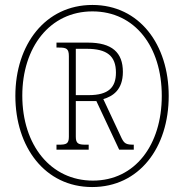

<svg xmlns="http://www.w3.org/2000/svg" viewBox="-20 -745 743 775"><path d="M352 10C542 10 661 -149 661 -358C661 -565 543 -725 353 -725C163 -725 42 -565 42 -358C42 -152 161 10 352 10ZM355 -16C185 -16 70 -159 70 -359C70 -554 181 -699 353 -699C525 -699 633 -556 633 -358C633 -160 525 -16 355 -16ZM208 -141H338V-161H326C297 -161 286 -165 286 -193V-337H369L461 -141H520V-161C490 -161 482 -165 471 -187L397 -345C434 -356 476 -381 476 -455C476 -533 432 -573 335 -573H208V-553H218C248 -553 258 -549 258 -518V-193C258 -165 248 -161 218 -161H208ZM338 -361H286V-548H330C412 -548 448 -519 448 -452C448 -393 419 -361 338 -361Z"/></svg>

Font: Noto Serif Hebrew Condensed Thin
Style: Regular
Weight: 100
Width: 3
Designer: Monotype Design Team
Foundry: Monotype Imaging Inc.
Version: Version 2.004